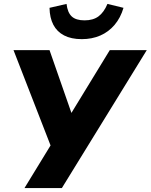

<svg xmlns="http://www.w3.org/2000/svg" viewBox="-20 -961 770 981"><path d="M105 0 253 -242 248 -193 49 -705H233L354 -358H329L541 -705H730L296 0ZM398 -761Q344 -761 307.5 -780Q271 -799 252.5 -834.5Q234 -870 233 -921L320 -941Q325 -897 346.5 -877Q368 -857 412 -857Q456 -857 483.5 -877.5Q511 -898 529 -941L611 -921Q596 -870 565.5 -834Q535 -798 492.5 -779.5Q450 -761 398 -761Z"/></svg>

Font: Nunito Sans 10pt SemiCondensed Black
Style: Italic
Weight: 900
Width: 4
Italic angle: -9°
Designer: Vernon Adams
Foundry: Vernon Adams
Version: Version 3.101;gftools[0.9.27]